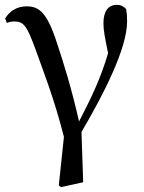

<svg xmlns="http://www.w3.org/2000/svg" viewBox="-20 -557 592 787"><path d="M221 203 230 210 321 190 314 -16C406 -173 501 -358 501 -470C501 -490 500 -503 497 -520C486 -531 477 -537 458 -537C424 -537 404 -511 404 -462C404 -433 409 -408 423 -339C394 -240 357 -161 304 -59C274 -193 240 -301 214 -379C173 -507 140 -531 89 -531C51 -531 20 -513 1 -481L8 -463C18 -467 28 -469 38 -469C76 -469 89 -454 124 -359C155 -272 202 -154 242 4Z"/></svg>

Font: Noto Serif CJK SC Medium
Style: Regular
Weight: 500
Designer: Ryoko NISHIZUKA 西塚涼子 (kana & ideographs); Frank Grießhammer (Latin, Greek & Cyrillic); Wenlong ZHANG 张文龙 (bopomofo); San
Foundry: Adobe
Version: Version 2.001;hotconv 1.1.0;makeotfexe 2.6.0